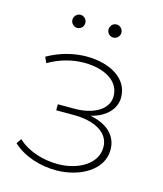

<svg xmlns="http://www.w3.org/2000/svg" viewBox="-107 -779 733 863"><g transform="rotate(15 259.5 -347.0)"><path d="M161 -638C178 -638 191 -652 191 -668C191 -685 178 -699 161 -699C145 -699 131 -685 131 -668C131 -652 145 -638 161 -638ZM329 -638C345 -638 359 -652 359 -668C359 -685 345 -699 329 -699C312 -699 299 -685 299 -668C299 -652 312 -638 329 -638ZM321 -272C387 -288 433 -330 433 -387C433 -476 344 -525 236 -525C178 -525 114 -509 56 -476L68 -449C121 -480 179 -495 233 -495C322 -495 399 -458 399 -383C399 -322 332 -284 245 -284H166V-256H245C348 -256 414 -217 414 -150C414 -72 330 -25 236 -24C170 -24 97 -44 48 -90L32 -67C86 -17 163 5 236 5C347 4 448 -54 448 -147C448 -212 402 -257 321 -272Z"/></g></svg>

Font: Talent ExtraLight
Style: Regular
Weight: 200
Designer: Mike Powis
Version: Version 1.001;hotconv 1.0.109;makeotfexe 2.5.65596